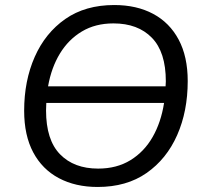

<svg xmlns="http://www.w3.org/2000/svg" viewBox="-20 -734 807 763"><path d="M368 9Q280 9 214 -26Q148 -61 112 -128.5Q76 -196 76 -294Q76 -413 118 -508Q160 -603 239.5 -658.5Q319 -714 434 -714Q523 -714 588.5 -679Q654 -644 690 -576.5Q726 -509 726 -412Q726 -292 684 -197Q642 -102 562.5 -46.5Q483 9 368 9ZM431 -641Q359 -641 305.5 -609Q252 -577 218 -521Q184 -465 171 -391H638Q639 -400 639 -411Q639 -527 583.5 -584Q528 -641 431 -641ZM370 -64Q444 -64 498.5 -97.5Q553 -131 586.5 -189.5Q620 -248 632 -325H164Q163 -310 163 -295Q163 -178 218.5 -121Q274 -64 370 -64Z"/></svg>

Font: Nunito Sans
Style: Italic
Weight: 400
Italic angle: -9°
Designer: Vernon Adams
Foundry: Vernon Adams
Version: Version 3.006; ttfautohint (v1.8.3)